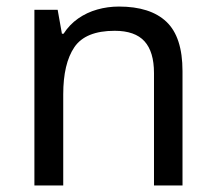

<svg xmlns="http://www.w3.org/2000/svg" viewBox="-20 -566 658 586"><path d="M343 -546Q439 -546 488 -499.5Q537 -453 537 -349V0H450V-343Q450 -408 421 -440Q392 -472 330 -472Q241 -472 207 -422Q173 -372 173 -278V0H85V-536H156L169 -463H174Q192 -491 218.5 -509.5Q245 -528 277 -537Q309 -546 343 -546Z"/></svg>

Font: lmalayalam85
Style: Book
Weight: 400
Designer: Jelle Bosma - Monotype Design Team
Foundry: Monotype Imaging Inc.
Version: Version 2.003